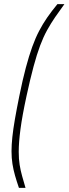

<svg xmlns="http://www.w3.org/2000/svg" viewBox="-20 -763 333 933"><path d="M72 150Q61 118 53 90Q45 62 40.5 33.5Q36 5 36 -28Q36 -59 40 -97Q44 -135 52.5 -184Q61 -233 74 -297Q90 -376 105.5 -434Q121 -492 136.5 -535Q152 -578 170 -612.5Q188 -647 209.5 -678Q231 -709 259 -743H293Q268 -709 247.5 -679Q227 -649 209 -616.5Q191 -584 175 -541.5Q159 -499 143 -439.5Q127 -380 109 -297Q88 -200 79.5 -135.5Q71 -71 71 -25Q71 10 75.5 38Q80 66 87.5 92.5Q95 119 104 150Z"/></svg>

Font: Saira Condensed Thin
Style: Italic
Weight: 250
Width: 3
Italic angle: -12°
Designer: Hector Gatti with collaboration of the Omnibus-Type team
Foundry: Omnibus-Type
Version: Version 1.101